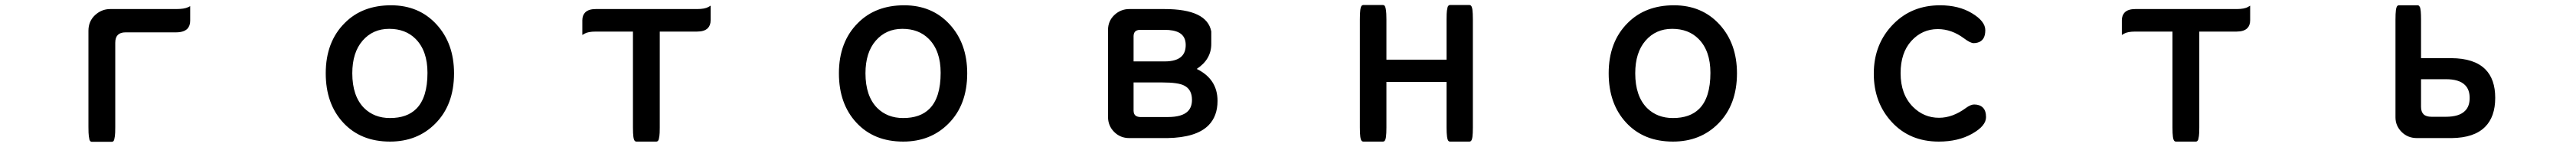

<svg xmlns="http://www.w3.org/2000/svg" viewBox="-20 -525 10040 573"><path d="M324.7 -405.3Q324.7 -441.9 350.1 -465.8Q376 -489.7 409.2 -489.7H666Q698.7 -489.7 713.4 -497.1L721.2 -501V-444.3Q721.2 -424.3 710 -412.6Q695.8 -398.9 666 -398.9H469.7Q449.2 -398.9 439.2 -388.9Q429.2 -378.9 429.2 -358.4V-30.3Q429.2 -4.4 427.7 5.6Q426.3 15.6 425.3 18.6Q423.8 23.4 422.4 24.9Q419.4 27.8 416 27.8H337.9Q331.5 27.8 328.6 19.5Q327.6 15.6 326.2 5.6Q324.7 -4.4 324.7 -30.3Z M1353 -239.3Q1353 -150.4 1398.9 -104Q1438.5 -64.9 1500 -64.9Q1566.4 -64.9 1602.5 -101.1Q1646 -144.5 1646 -241.2Q1646 -327.1 1599.6 -373.5Q1560.5 -412.6 1496.8 -412.6Q1433.1 -412.6 1393.1 -366.5Q1353 -320.3 1353 -239.3ZM1503.9 -504.4Q1612.8 -504.4 1681.2 -429.9Q1749.5 -355.5 1749.5 -239.3Q1749.5 -115.7 1675.8 -42.5Q1606.4 26.9 1500 26.9Q1386.2 26.9 1317.9 -46.6Q1249.5 -120.1 1249.5 -239.3Q1249.5 -361.8 1323.7 -435.5Q1392.1 -504.4 1503.9 -504.4Z M2446.8 -401.9H2301.8Q2272 -401.9 2257.8 -393.6L2249.5 -388.7V-445.8Q2249.5 -465.3 2260.7 -476.6Q2273.9 -489.7 2301.8 -489.7H2696.3Q2727.1 -489.7 2741.2 -498L2749.5 -502.9V-445.8Q2749.5 -426.3 2738.3 -415Q2725.1 -401.9 2696.3 -401.9H2551.3V-28.3Q2551.3 -3.9 2549.8 5.4Q2548.3 14.6 2547.4 18.3Q2546.4 22 2543.9 24.4Q2541.5 26.9 2538.1 26.9H2460Q2456.5 26.9 2454.1 24.4Q2450.2 20.5 2448.5 8.3Q2446.8 -3.9 2446.8 -28.3Z M3353 -239.3Q3353 -150.4 3398.9 -104Q3438.5 -64.9 3500 -64.9Q3566.4 -64.9 3602.5 -101.1Q3646 -144.5 3646 -241.2Q3646 -327.1 3599.6 -373.5Q3560.5 -412.6 3496.8 -412.6Q3433.1 -412.6 3393.1 -366.5Q3353 -320.3 3353 -239.3ZM3503.9 -504.4Q3612.8 -504.4 3681.2 -429.9Q3749.5 -355.5 3749.5 -239.3Q3749.5 -115.7 3675.8 -42.5Q3606.4 26.9 3500 26.9Q3386.2 26.9 3317.9 -46.6Q3249.5 -120.1 3249.5 -239.3Q3249.5 -361.8 3323.7 -435.5Q3392.1 -504.4 3503.9 -504.4Z M4397.9 -285.6H4518.6Q4565.4 -285.6 4585.4 -305.7Q4601.1 -321.3 4601.1 -349.6Q4601.1 -383.3 4575.7 -397.5Q4555.2 -408.7 4518.6 -408.7H4422.9Q4410.2 -408.2 4404.3 -402.3Q4398.4 -396.5 4397.9 -384.8ZM4531.2 -68.8Q4586.9 -68.8 4609.4 -91.3Q4625.5 -107.4 4625.5 -135.7Q4625.5 -176.3 4595.2 -191.4Q4572.3 -203.6 4510.7 -203.6H4397.9V-92.8Q4398.4 -77.6 4408.7 -72.3Q4414.1 -69.3 4422.9 -68.8ZM4644 -256.3Q4725.1 -216.8 4725.1 -131.8Q4725.1 -71.8 4689.5 -36.1Q4642.1 11.2 4530.3 13.2H4380.9Q4346.2 13.2 4322.3 -10.7Q4298.3 -34.7 4298.3 -69.3V-408.2Q4298.3 -442.9 4322.8 -466.3Q4347.7 -489.7 4380.9 -489.7H4518.6Q4684.1 -489.7 4700.7 -402.3V-401.9V-353.5Q4700.7 -293.5 4644 -256.3Z M5383.3 -205.6V-28.3Q5383.3 -3.9 5381.6 8.3Q5379.9 20.5 5376 24.4Q5373.5 26.9 5370.1 26.9H5293Q5289.6 26.9 5287.1 24.4Q5283.2 20.5 5281.5 8.3Q5279.8 -3.9 5279.8 -28.3V-449.2Q5279.8 -474.1 5281.5 -486.6Q5283.2 -499 5287.1 -502.9Q5289.6 -505.4 5293 -505.4H5370.1Q5373.5 -505.4 5376 -502.9Q5381.3 -497.1 5382.8 -471.2Q5383.3 -461.4 5383.3 -449.2V-292.5H5617.7V-449.2Q5617.7 -474.1 5619.1 -483.6Q5620.6 -493.2 5621.6 -496.8Q5622.6 -500.5 5625 -502.9Q5627.4 -505.4 5630.9 -505.4H5707Q5710.4 -505.4 5712.9 -502.9Q5716.8 -499 5718.5 -486.6Q5720.2 -474.1 5720.2 -449.2V-28.3Q5720.2 -3.9 5718.5 8.3Q5716.8 20.5 5712.9 24.4Q5710.4 26.9 5707 26.9H5630.9Q5627.4 26.9 5625 24.4Q5617.7 17.1 5617.7 -28.3V-205.6Z M6353 -239.3Q6353 -150.4 6398.9 -104Q6438.5 -64.9 6500 -64.9Q6566.4 -64.9 6602.5 -101.1Q6646 -144.5 6646 -241.2Q6646 -327.1 6599.6 -373.5Q6560.5 -412.6 6496.8 -412.6Q6433.1 -412.6 6393.1 -366.5Q6353 -320.3 6353 -239.3ZM6503.9 -504.4Q6612.8 -504.4 6681.2 -429.9Q6749.5 -355.5 6749.5 -239.3Q6749.5 -115.7 6675.8 -42.5Q6606.4 26.9 6500 26.9Q6386.2 26.9 6317.9 -46.6Q6249.5 -120.1 6249.5 -239.3Q6249.5 -361.8 6323.7 -435.5Q6392.1 -504.4 6503.9 -504.4Z M7541 -504.4Q7613.8 -504.4 7665 -473.6Q7717.3 -442.4 7717.3 -407.2Q7717.3 -366.7 7687 -358.9Q7680.2 -356.9 7671.9 -356.9Q7659.2 -356.9 7634.3 -375.5Q7585.9 -411.6 7532.2 -411.6Q7471.2 -411.6 7429.2 -365.5Q7387.2 -319.3 7387.2 -239.7Q7387.2 -156.7 7435.5 -108.4Q7478 -65.9 7537.1 -65.9Q7589.8 -65.9 7641.6 -104Q7660.2 -117.7 7673.8 -117.7Q7695.8 -117.7 7708 -105.5Q7720.2 -93.3 7720.2 -68.4Q7720.2 -34.2 7666 -3.7Q7611.8 26.9 7536.1 26.9Q7423.3 26.9 7353 -49.1Q7282.7 -125 7282.7 -237.8Q7282.7 -355 7360.4 -432.6Q7432.1 -504.4 7541 -504.4Z M8446.8 -401.9H8301.8Q8272 -401.9 8257.8 -393.6L8249.5 -388.7V-445.8Q8249.5 -465.3 8260.7 -476.6Q8273.9 -489.7 8301.8 -489.7H8696.3Q8727.1 -489.7 8741.2 -498L8749.5 -502.9V-445.8Q8749.5 -426.3 8738.3 -415Q8725.1 -401.9 8696.3 -401.9H8551.3V-28.3Q8551.3 -3.9 8549.8 5.4Q8548.3 14.6 8547.4 18.3Q8546.4 22 8543.9 24.4Q8541.5 26.9 8538.1 26.9H8460Q8456.5 26.9 8454.1 24.4Q8450.2 20.5 8448.5 8.3Q8446.8 -3.9 8446.8 -28.3Z M9415.5 -216.3V-108.4Q9415.5 -89.4 9425.3 -79.6Q9435.1 -69.8 9457 -69.8H9511.7Q9564.5 -69.8 9586.9 -92.8Q9605 -110.4 9605 -143.1Q9605 -175.8 9586.9 -193.4Q9564.5 -216.3 9511.7 -216.3ZM9415.5 -298.3Q9474.6 -298.3 9533.2 -298.3Q9623 -297.9 9666 -254.9Q9704.6 -216.3 9704.6 -143.6Q9704.6 -69.8 9665 -30.3Q9622.6 12.2 9535.2 13.2H9399.4Q9363.8 13.2 9339.8 -10.7Q9315.9 -34.7 9315.9 -67.4V-448.2Q9315.9 -473.1 9317.6 -485.6Q9319.3 -498 9323.2 -502Q9325.7 -504.4 9329.1 -504.4H9402.3Q9405.8 -504.4 9407.7 -502.2Q9409.7 -500 9411.1 -497.6Q9415.5 -487.3 9415.5 -448.2Z"/></svg>

Font: YuPearl-Medium
Style: Medium
Weight: 500
Designer: Max Yao
Foundry: Max-Everyday
Version: Version 1.011; ttfautohint (v1.8.3)